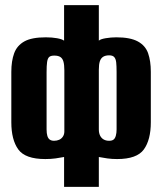

<svg xmlns="http://www.w3.org/2000/svg" viewBox="-20 -611 631 746"><path d="M229 115V-1Q214 2 195.5 4.5Q177 7 156 7Q78 7 51 -30.5Q24 -68 24 -136V-332Q24 -374 35 -404Q46 -434 74.5 -450Q103 -466 158 -466Q182 -466 201.5 -462.5Q221 -459 229 -453V-591H364V-453Q370 -459 390.5 -462.5Q411 -466 432 -466Q486 -466 515.5 -450Q545 -434 555.5 -404Q566 -374 566 -332V-136Q566 -68 539 -30.5Q512 7 435 7Q415 7 397 4.5Q379 2 364 -1V115ZM190 -64Q201 -64 210 -68Q219 -72 224.5 -80.5Q230 -89 230 -100V-338Q230 -359 226.5 -371.5Q223 -384 214.5 -389.5Q206 -395 191 -395Q177 -395 171 -389.5Q165 -384 163 -370Q161 -356 161 -331V-108Q161 -93 164 -83Q167 -73 173.5 -68.5Q180 -64 190 -64ZM404 -64Q415 -64 421 -68.5Q427 -73 430 -83.5Q433 -94 433 -108V-331Q433 -355 431.5 -368.5Q430 -382 424 -389Q418 -396 404 -396Q390 -396 381 -390.5Q372 -385 368 -373Q364 -361 364 -340V-108Q364 -94 369 -84Q374 -74 383 -69Q392 -64 404 -64Z"/></svg>

Font: Alumni Sans ExtraBold
Style: Regular
Weight: 800
Designer: Robert E. Leuschke
Foundry: Robert E. Leuschke
Version: Version 1.018